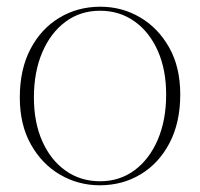

<svg xmlns="http://www.w3.org/2000/svg" viewBox="-20 -542 596 572"><path d="M277 10Q213.5 10 159.2 -21.5Q105 -53 72 -111.8Q39 -170.5 39 -251.5Q39 -335.5 70.8 -396Q102.5 -456.5 157 -489.2Q211.5 -522 279 -522Q343 -522 397 -490.5Q451 -459 484 -400.5Q517 -342 517 -260.5Q517 -177 485.2 -116.2Q453.5 -55.5 399.2 -22.8Q345 10 277 10ZM278 -2Q336.5 -2 380.8 -34.8Q425 -67.5 450 -125.8Q475 -184 475 -260.5Q475 -334.5 450 -390.8Q425 -447 380.5 -478.5Q336 -510 278 -510Q219.5 -510 175.2 -477.2Q131 -444.5 106 -386.2Q81 -328 81 -251.5Q81 -177.5 106 -121.2Q131 -65 175.5 -33.5Q220 -2 278 -2Z"/></svg>

Font: Newsreader Display ExtraLight
Style: Regular
Weight: 275
Designer: Hugues Gentile
Foundry: Production Type
Version: Version 1.001